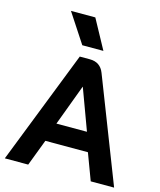

<svg xmlns="http://www.w3.org/2000/svg" viewBox="-136 -1045 952 1142"><g transform="rotate(15 340.5 -474.5)"><path d="M472 -163H210L148 0H4L278 -700H340Q405 -700 428 -640L677 0H533ZM247 -279H435L342 -531H341ZM157 -949H307L405 -769H275Z"/></g></svg>

Font: Stavian Bold
Style: Bold
Weight: 700
Version: Version 1.000; ttfautohint (v1.6)